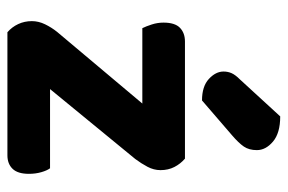

<svg xmlns="http://www.w3.org/2000/svg" viewBox="-149 -627 776 518"><g transform="rotate(90 239.0 -368.0)"><path d="M126 0H67Q53 -12 45 -29Q37 -46 37 -66Q37 -84 45.5 -101.5Q54 -119 66 -134L356 -479H408Q422 -467 430.5 -450.5Q439 -434 439 -413Q439 -395 430 -378Q421 -361 409 -345ZM378 -479V-364H56Q51 -374 46 -389.5Q41 -405 41 -421Q41 -452 55 -465.5Q69 -479 92 -479ZM108 0V-115H434Q440 -107 444.5 -91.5Q449 -76 449 -58Q449 -28 435.5 -14Q422 0 399 0ZM194 -627 294 -736Q339 -736 362 -716.5Q385 -697 385 -673Q385 -652 375.5 -638Q366 -624 345 -606L251 -525Q213 -525 193 -543.5Q173 -562 173 -583Q173 -595 177.5 -605Q182 -615 194 -627Z"/></g></svg>

Font: Baloo Bhaijaan 2
Style: Bold
Weight: 700
Designer: Sanskriti Dholi, Noopur Datye and Ek Type
Foundry: Ek Type
Version: Version 1.701